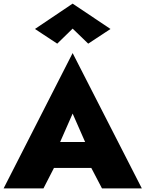

<svg xmlns="http://www.w3.org/2000/svg" viewBox="-23 -1040 803 1060"><path d="M378 -882 293 -799 170 -880 378 -1020 587 -880 464 -799ZM540 0 481 -113H275L217 0H-3L378 -747L760 0ZM378 -413 309 -256H447Z"/></svg>

Font: Jost* Heavy
Style: Regular
Weight: 800
Version: Version 3.7